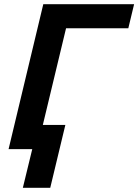

<svg xmlns="http://www.w3.org/2000/svg" viewBox="-20 -713 661 918"><path d="M89.2 185 134.2 0H21L187 -693H621.2L593.5 -577.8H295.8L184.8 -115.8H292.5L220.2 185Z"/></svg>

Font: Ubuntu Sans
Style: Italic
Weight: 400
Italic angle: -13.5°
Designer: Dalton Maag Ltd
Foundry: Dalton Maag Ltd
Version: Version 1.006